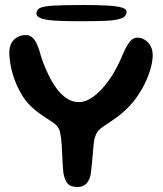

<svg xmlns="http://www.w3.org/2000/svg" viewBox="-20 -743 656 773"><path d="M292.6 10Q264.2 10 252.4 -3.8Q240.5 -17.6 235.2 -46.6Q234.2 -56.9 233.2 -70.4Q232.2 -83.9 231.5 -98.8Q230.8 -113.8 230 -129.2Q229.2 -144.7 228.6 -158.4Q226.6 -189.1 221.6 -211.6Q216.5 -234.2 195.6 -248.2Q172.1 -263.6 149.9 -278.5Q127.7 -293.4 109.1 -310.6Q87.9 -329.8 70.9 -356.4Q54 -383.1 42.1 -413.4Q30.2 -443.6 23.9 -474.5Q17.6 -505.3 17.6 -532.4Q17.6 -554.7 26.3 -570.1Q35.1 -585.6 50.4 -593.8Q65.7 -602 85.1 -602Q101.6 -602 114.6 -587.8Q127.6 -573.6 138.2 -540.2Q144.4 -516.9 153.5 -492.1Q162.6 -467.4 174.1 -444.2Q188.4 -413.6 207 -387.9Q225.6 -362.2 248.3 -347.1Q271.1 -331.9 297.3 -331.9Q321.4 -331.9 344.8 -346.5Q368.2 -361.1 389.3 -383.9Q417 -414 439.1 -452.1Q461.1 -490.2 473.4 -522.4Q489.2 -557.9 502.3 -574.7Q515.4 -591.4 531.6 -591.4Q549.8 -591.4 564.1 -582Q578.4 -572.6 586.6 -557Q594.7 -541.3 594.7 -521.9Q594.7 -498 587.2 -470Q579.7 -442 566.2 -413.1Q552.6 -384.2 534.4 -357.4Q516.2 -330.6 494.8 -309.3Q470.3 -285.1 445.7 -267.5Q421.1 -250 400 -236.6Q385.8 -227.3 378.1 -219.4Q370.5 -211.4 366.5 -201.9Q362.5 -192.3 359.1 -177.9Q357.6 -167.6 356.1 -152.1Q354.6 -136.6 353 -118.8Q351.5 -100.9 349.9 -82.8Q348.3 -64.7 346.2 -48.7Q342.9 -21.1 329.3 -5.6Q315.7 10 292.6 10ZM306.2 -657.5Q253.2 -657.5 212.8 -659.3Q172.3 -661.1 149.5 -667.8Q126.7 -674.6 126.7 -689.7Q126.7 -704 141.5 -711.1Q156.2 -718.2 197.3 -720.5Q238.4 -722.8 317.6 -722.8Q370.5 -722.8 409 -720.8Q447.5 -718.9 468.5 -713.2Q489.4 -707.4 489.4 -695.4Q489.4 -677.5 469.3 -669.4Q449.1 -661.4 408.6 -659.4Q368.1 -657.5 306.2 -657.5Z"/></svg>

Font: Gluten Thin
Style: Regular
Weight: 100
Designer: Tyler Finck
Foundry: Etcetera Type Company
Version: Version 1.300